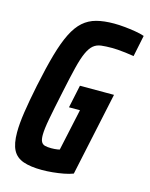

<svg xmlns="http://www.w3.org/2000/svg" viewBox="-108 -766 661 844"><g transform="rotate(15 222.5 -344.0)"><path d="M165 8Q113 8 80 -3.5Q47 -15 32 -43.5Q17 -72 17 -124Q17 -163 25 -216.5Q33 -270 48 -343Q66 -430 83.5 -491.5Q101 -553 121 -593Q141 -633 166.5 -655.5Q192 -678 226 -687Q260 -696 306 -696Q328 -696 353.5 -693.5Q379 -691 403.5 -687Q428 -683 445 -677L425 -580Q406 -583 386.5 -585.5Q367 -588 350.5 -589Q334 -590 325 -590Q296 -590 275.5 -587.5Q255 -585 240.5 -573Q226 -561 214 -535Q202 -509 190.5 -462.5Q179 -416 164 -344Q147 -264 138 -216Q129 -168 129 -142Q129 -121 134.5 -111Q140 -101 151 -98Q162 -95 180 -95Q187 -95 194.5 -95.5Q202 -96 208 -97Q214 -98 218 -99L259 -289H209L231 -393H386L305 -13Q287 -6 263 -1.5Q239 3 213.5 5.5Q188 8 165 8Z"/></g></svg>

Font: Saira ExtraCondensed
Style: Bold Italic
Weight: 700
Width: 2
Italic angle: -12°
Designer: Hector Gatti with collaboration of the Omnibus-Type team
Foundry: Omnibus-Type
Version: Version 1.101